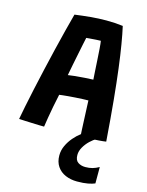

<svg xmlns="http://www.w3.org/2000/svg" viewBox="-135 -750 836 1092"><g transform="rotate(15 283.0 -204.0)"><path d="M532 147.5V244Q517.5 250.5 492 255.5Q466.5 260.5 427.5 260.5Q390 260.5 359.2 247.2Q328.5 234 310.5 207.5Q292.5 181 292.5 143Q292.5 112.5 305.5 84.8Q318.5 57 338.5 33.8Q358.5 10.5 380.2 -5.5Q402 -21.5 419 -28L473.5 -1.5Q456.5 7.5 437 26Q417.5 44.5 404.2 67.8Q391 91 391 114Q391 145 409 157Q427 169 452 169Q475 169 493.8 163.8Q512.5 158.5 532 147.5ZM166.5 7.5Q155 7.5 135.8 7Q116.5 6.5 94.5 5.5Q72.5 4.5 52 3.8Q31.5 3 18 2Q23 -27.5 32.8 -75Q42.5 -122.5 55.2 -181.5Q68 -240.5 82.8 -305Q97.5 -369.5 112.8 -433Q128 -496.5 142.5 -553.2Q157 -610 168.5 -652.5Q212.5 -658.5 260 -663Q307.5 -667.5 353.5 -667.5Q378 -667.5 402.5 -666Q427 -664.5 450.5 -661.5Q460.5 -617.5 470.2 -559.2Q480 -501 490 -422.5Q500 -344 510 -240.2Q520 -136.5 530 -1.5Q515 1 488.2 3Q461.5 5 432.5 6.2Q403.5 7.5 381 7.5Q380 -7 379 -27.2Q378 -47.5 377 -71Q376 -94.5 375 -118.2Q374 -142 373 -163.8Q372 -185.5 371.5 -201.5Q355.5 -201.5 335.5 -200.5Q315.5 -199.5 294.5 -198.2Q273.5 -197 254.8 -195.2Q236 -193.5 222 -192Q208 -190.5 202.5 -189.5Q194.5 -152.5 187.2 -115.2Q180 -78 174.8 -45.8Q169.5 -13.5 166.5 7.5ZM221 -310.5Q234.5 -313 261.8 -315.8Q289 -318.5 318.8 -320.5Q348.5 -322.5 368 -323Q367 -335.5 365.2 -366.2Q363.5 -397 361.2 -433.8Q359 -470.5 356.8 -502Q354.5 -533.5 352 -547.5Q343 -547.5 325.2 -546.5Q307.5 -545.5 291 -544Q274.5 -542.5 267.5 -542Q264.5 -528 259 -502Q253.5 -476 247 -443Q240.5 -410 233.5 -375.8Q226.5 -341.5 221 -310.5Z"/></g></svg>

Font: Grandstander Thin SemiBold
Style: Regular
Weight: 600
Version: Version 1.200